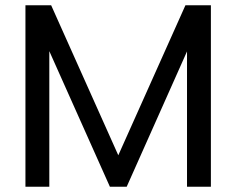

<svg xmlns="http://www.w3.org/2000/svg" viewBox="-20 -712 901 732"><path d="M784 -692V0H693V-516L463 0H399L168 -517V0H77V-692H175L431 -120L687 -692Z"/></svg>

Font: DVN-Poppins
Style: Regular
Weight: 400
Designer: Ninad Kale (Devanagari), Jonny Pinhorn (Latin)
Foundry: Indian Type Foundry
Version: 4.004